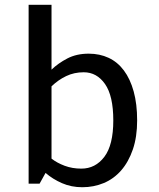

<svg xmlns="http://www.w3.org/2000/svg" viewBox="-20 -770 665 805"><path d="M352 -545Q398 -545 435.5 -527.5Q473 -510 499.5 -474.5Q526 -439 540.5 -386.5Q555 -334 555 -265Q555 -196 537 -143.5Q519 -91 488 -55.5Q457 -20 415 -2.5Q373 15 325 15Q279 15 240 -2Q201 -19 171 -45L146 0H100V-750H196V-478Q224 -505 262.5 -525Q301 -545 352 -545ZM331 -467Q291 -467 257.5 -451Q224 -435 196 -408V-105Q219 -87 251 -75Q283 -63 321 -63Q380 -63 417.5 -112.5Q455 -162 455 -265Q455 -368 420.5 -417.5Q386 -467 331 -467Z"/></svg>

Font: Orienta
Style: Regular
Weight: 400
Designer: Eduardo Rodriguez Tunni
Foundry: Eduardo Rodriguez Tunni
Version: Version 1.001